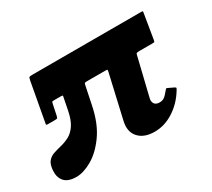

<svg xmlns="http://www.w3.org/2000/svg" viewBox="-124 -633 903 816"><g transform="rotate(-30 327.0 -225.0)"><path d="M641.5 -450 622 -331.5Q620.5 -323.5 619.2 -321.8Q618 -320 609.5 -320H545.5Q532.5 -320 530.2 -317.2Q528 -314.5 525.5 -301.5L482.5 -123.5Q479 -108.5 486 -98Q493 -87.5 511 -87.5Q523 -87.5 532 -92.8Q541 -98 555.5 -116Q561 -123 563.2 -124.8Q565.5 -126.5 573 -122.5L595 -112Q602 -108.5 603 -106.5Q604 -104.5 598.5 -96Q569.5 -48 524.8 -19Q480 10 431 10Q379 10 352.8 -19.2Q326.5 -48.5 338.5 -98L386.5 -307.5Q388.5 -316 387.8 -318Q387 -320 378.5 -320H287.5Q278.5 -320 276.8 -318.2Q275 -316.5 273 -307.5L254.5 -218Q238 -139 201.8 -88.5Q165.5 -38 123.5 -14Q81.5 10 47 10Q7 10 -11 -9.5Q-29 -29 -27 -63Q-25 -92.5 -13.2 -106.5Q-1.5 -120.5 16.5 -126.2Q34.5 -132 55 -137Q75.5 -142 95.8 -152.5Q116 -163 132 -186.8Q148 -210.5 156.5 -254.5L167 -308Q169 -316 168.5 -318Q168 -320 159.5 -320H125.5Q117.5 -320 116.2 -317.8Q115 -315.5 113.5 -307.5L103.5 -259.5Q101.5 -250 99.5 -247.5Q97.5 -245 87.5 -245H55.5Q46 -245 45.2 -246.8Q44.5 -248.5 46.5 -258L80.5 -444Q83 -456.5 85.8 -458.2Q88.5 -460 101 -460H633Q641 -460 642 -459Q643 -458 641.5 -450Z"/></g></svg>

Font: Besley* Narrow
Style: Bold Italic
Weight: 700
Width: 4
Italic angle: -13°
Designer: Owen Earl
Foundry: indestructible type*
Version: Version 3.000; ttfautohint (v1.8.3)